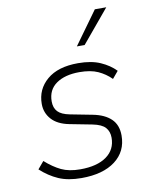

<svg xmlns="http://www.w3.org/2000/svg" viewBox="-81 -756 651 827"><g transform="rotate(-10 245.0 -343.0)"><path d="M209 10Q150 10 109 -8Q68 -26 32 -59L59 -91Q94 -60 127.5 -44Q161 -28 210 -28Q284 -28 325 -57.5Q366 -87 366 -139Q366 -166 350.5 -183.5Q335 -201 295 -209L197 -228Q146 -238 120.5 -266.5Q95 -295 95 -334Q95 -398 143 -439Q191 -480 279 -480Q337 -480 376.5 -462.5Q416 -445 442 -418L416 -387Q391 -412 359 -426.5Q327 -441 278 -441Q215 -441 177 -414.5Q139 -388 139 -337Q139 -309 154.5 -292.5Q170 -276 206 -269L304 -250Q355 -240 382.5 -213.5Q410 -187 410 -141Q410 -71 356.5 -30.5Q303 10 209 10ZM287 -552 391 -696H441L321 -552Z"/></g></svg>

Font: Gantari ExtraLight
Style: Italic
Weight: 250
Italic angle: -10°
Designer: Anugrah Pasau
Foundry: Lafontype
Version: Version 1.000